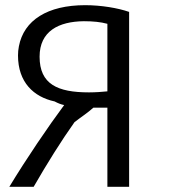

<svg xmlns="http://www.w3.org/2000/svg" viewBox="-20 -720 664 742"><path d="M395 -628V-367C375 -365 350 -363 324 -363C202.6 -363 133 -394.3 133 -501C133 -599.5 206.7 -637 304 -638C339.2 -638 368.9 -635.1 395 -628ZM110 2C160 -85 218 -178 268 -248C291 -266 319 -284 341 -304H395V2H479V-674C436 -689 371 -700 309 -700C164 -700 72 -642 53 -541C50.6 -529.2 49.6 -517.4 49.6 -505.6C49.6 -402.2 110 -345.4 191 -328C204 -321 217 -316 228 -314C167 -232 82 -107 16 2Z"/></svg>

Font: Repo
Style: Regular
Weight: 400
Designer: Stefan Peev
Foundry: Context Ltd
Version: Version 0.000